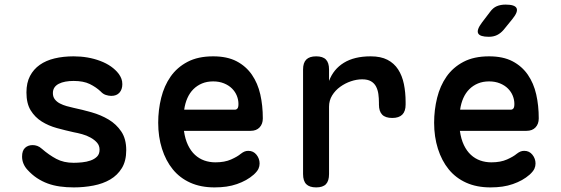

<svg xmlns="http://www.w3.org/2000/svg" viewBox="-20 -805 2440 835"><path d="M301 10Q269 10 240.5 6Q212 2 187.5 -7Q163 -16 141 -30.5Q119 -45 99 -67Q88 -79 82 -93.5Q76 -108 76 -124Q76 -150 89 -162Q102 -174 122 -174Q132 -174 142 -170.5Q152 -167 162 -158Q193 -131 225 -114Q257 -97 300 -97Q317 -97 337 -99Q357 -101 374 -107Q391 -113 402 -124Q413 -135 413 -154Q413 -172 402 -184.5Q391 -197 374 -206.5Q357 -216 337 -221.5Q317 -227 300 -230Q264 -238 227.5 -248Q191 -258 161.5 -276.5Q132 -295 113.5 -325Q95 -355 95 -403Q95 -445 110.5 -474.5Q126 -504 153 -523Q180 -542 217.5 -551Q255 -560 300 -560Q363 -560 416 -540Q469 -520 497 -483Q504 -473 508 -462.5Q512 -452 512 -439Q512 -416 499.5 -402Q487 -388 464 -388Q453 -388 440.5 -392Q428 -396 418 -407Q398 -426 370.5 -439.5Q343 -453 300 -453Q281 -453 264.5 -450Q248 -447 235.5 -440.5Q223 -434 216.5 -424Q210 -414 210 -400Q210 -384 218.5 -373Q227 -362 240.5 -355Q254 -348 270 -343.5Q286 -339 300 -336Q338 -328 378.5 -316.5Q419 -305 452.5 -285Q486 -265 507.5 -233Q529 -201 529 -152Q529 -105 510 -74Q491 -43 459.5 -24.5Q428 -6 386.5 2Q345 10 301 10Z M1060 -149Q1082 -149 1095.5 -132Q1109 -115 1109 -94Q1109 -82 1104 -71Q1099 -60 1084 -46Q1068 -32 1050 -22Q1032 -12 1010.5 -4.5Q989 3 965 6.5Q941 10 913 10Q853 10 807.5 -10.5Q762 -31 731.5 -68.5Q701 -106 684.5 -158Q668 -210 668 -271Q668 -327 681 -379.5Q694 -432 722 -472Q750 -512 795.5 -536Q841 -560 907 -560Q968 -560 1009 -538.5Q1050 -517 1075.5 -480Q1101 -443 1112 -394.5Q1123 -346 1123 -290Q1123 -266 1109 -251Q1095 -236 1070 -236H780Q785 -200 797.5 -174Q810 -148 828 -131.5Q846 -115 868.5 -107Q891 -99 917 -99Q957 -99 985 -111.5Q1013 -124 1027 -136Q1036 -143 1043.5 -146Q1051 -149 1060 -149ZM781 -328H1003Q1008 -328 1012.5 -333Q1017 -338 1017 -353Q1017 -371 1010 -388.5Q1003 -406 989 -420Q975 -434 954 -442.5Q933 -451 907 -451Q880 -451 858.5 -442Q837 -433 821 -417Q805 -401 795 -378.5Q785 -356 781 -328Z M1355 10Q1326 10 1312 -4Q1298 -18 1298 -48V-503Q1298 -532 1312 -546Q1326 -560 1355 -560Q1384 -560 1397.5 -546Q1411 -532 1411 -503V-453Q1430 -504 1475.5 -532Q1521 -560 1592 -560Q1636 -560 1665 -545Q1694 -530 1711.5 -503Q1729 -476 1736.5 -439.5Q1744 -403 1744 -361V-350Q1744 -321 1729.5 -306.5Q1715 -292 1686 -292Q1656 -292 1642 -306.5Q1628 -321 1628 -350V-358Q1628 -378 1625.5 -396Q1623 -414 1615.5 -428.5Q1608 -443 1593.5 -451.5Q1579 -460 1555 -460Q1531 -460 1506 -451.5Q1481 -443 1459.5 -427.5Q1438 -412 1424.5 -390Q1411 -368 1411 -341V-48Q1411 -18 1397.5 -4Q1384 10 1355 10Z M2260 -149Q2282 -149 2295.5 -132Q2309 -115 2309 -94Q2309 -82 2304 -71Q2299 -60 2284 -46Q2268 -32 2250 -22Q2232 -12 2210.5 -4.5Q2189 3 2165 6.5Q2141 10 2113 10Q2053 10 2007.5 -10.5Q1962 -31 1931.5 -68.5Q1901 -106 1884.5 -158Q1868 -210 1868 -271Q1868 -327 1881 -379.5Q1894 -432 1922 -472Q1950 -512 1995.5 -536Q2041 -560 2107 -560Q2168 -560 2209 -538.5Q2250 -517 2275.5 -480Q2301 -443 2312 -394.5Q2323 -346 2323 -290Q2323 -266 2309 -251Q2295 -236 2270 -236H1980Q1985 -200 1997.5 -174Q2010 -148 2028 -131.5Q2046 -115 2068.5 -107Q2091 -99 2117 -99Q2157 -99 2185 -111.5Q2213 -124 2227 -136Q2236 -143 2243.5 -146Q2251 -149 2260 -149ZM1981 -328H2203Q2208 -328 2212.5 -333Q2217 -338 2217 -353Q2217 -371 2210 -388.5Q2203 -406 2189 -420Q2175 -434 2154 -442.5Q2133 -451 2107 -451Q2080 -451 2058.5 -442Q2037 -433 2021 -417Q2005 -401 1995 -378.5Q1985 -356 1981 -328ZM2106 -645Q2067 -645 2059.5 -660Q2052 -675 2076 -707L2111 -753Q2124 -771 2140.5 -778Q2157 -785 2179 -785Q2219 -785 2226.5 -769.5Q2234 -754 2209 -723L2170 -675Q2157 -660 2141.5 -652.5Q2126 -645 2106 -645Z"/></svg>

Font: Maple Mono NL SemiBold
Style: Regular
Weight: 600
Monospace: yes
Designer: subframe7536
Version: Version 7.000